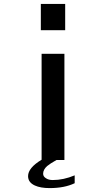

<svg xmlns="http://www.w3.org/2000/svg" viewBox="-20 -839 540 978"><path d="M188 -685.1V-818.8H312V-685.1ZM232.9 119.1Q186.5 119.1 157.7 106Q123 90.3 123 58.1Q123 16.1 191.9 -25.4V-564.9H308.1V-23.9H267.6Q235.4 -5.9 220.2 6.8Q199.7 24.9 199.7 45.9Q199.7 60.1 213.9 68.8Q227.5 78.1 249 78.1Q303.2 78.1 360.4 54.2V94.2Q308.6 119.1 232.9 119.1Z"/></svg>

Font: BIZ UDGothic
Style: Bold
Weight: 700
Monospace: yes
Designer: TypeBank Co., Ltd.
Foundry: Morisawa Inc.
Version: Version 1.05